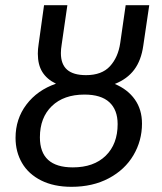

<svg xmlns="http://www.w3.org/2000/svg" viewBox="-20 -709 625 741"><path d="M423 -385Q473 -364 500.5 -325Q528 -286 528 -232Q528 -166 495 -110Q462 -54 400 -21Q338 12 256 12Q188 12 139 -12.5Q90 -37 65 -80Q40 -123 40 -177Q40 -250 82 -305.5Q124 -361 196 -386Q161 -403 143.5 -431Q126 -459 126 -502Q126 -519 129 -538L150 -689H240L218 -537Q215 -519 215 -504Q215 -461 239 -440Q263 -419 312 -419Q373 -419 404.5 -453.5Q436 -488 444 -543L465 -689H556L533 -533Q525 -476 498 -440Q471 -404 423 -385ZM434 -230Q434 -285 402 -314.5Q370 -344 306 -344Q226 -344 180 -299.5Q134 -255 134 -179Q134 -63 261 -63Q342 -63 388 -108Q434 -153 434 -230Z"/></svg>

Font: Fira Sans Condensed
Style: Italic
Weight: 400
Width: 3
Italic angle: -8°
Designer: bBox Type GmbH & Carrois Corporate GbR & Edenspiekermann AG
Foundry: bBox Type GmbH & Carrois Corporate GbR & Edenspiekermann AG
Version: Version 4.301